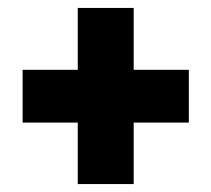

<svg xmlns="http://www.w3.org/2000/svg" viewBox="-20 -574 533 484"><path d="M317 -554V-398H456V-265H317V-110H176V-265H37V-398H176V-554Z"/></svg>

Font: Fira Sans Condensed ExtraBold
Style: Regular
Weight: 800
Width: 3
Designer: Carrois Corporate & Edenspiekermann AG
Foundry: Carrois Corporate GbR & Edenspiekermann AG
Version: Version 4.203